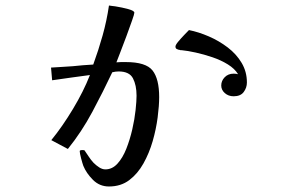

<svg xmlns="http://www.w3.org/2000/svg" viewBox="-20 -632 1040 696"><path d="M557 -280Q557 -249 551.5 -206.5Q546 -164 533.5 -120.5Q521 -77 500 -39.5Q479 -2 448.5 21Q418 44 375 44Q341 44 317 20Q293 -4 282 -31Q279 -39 274 -58Q269 -77 269 -84Q269 -88 278 -88Q279 -88 279 -88Q279 -88 280 -88Q285 -88 285.5 -87.5Q286 -87 287 -86Q294 -76 301.5 -64.5Q309 -53 319 -42Q329 -32 340 -25Q351 -18 362 -18Q387 -18 406 -39Q425 -60 438 -93Q451 -126 459.5 -163Q468 -200 471.5 -233Q475 -266 475 -285Q475 -323 462 -348Q449 -373 410 -373Q399 -373 387 -370Q354 -300 315 -227Q276 -154 226 -92L166 -124Q206 -173 244.5 -237Q283 -301 306 -360Q273 -356 239.5 -351Q206 -346 169 -341L165 -387Q186 -388 205.5 -389.5Q225 -391 244 -392Q262 -394 280.5 -395.5Q299 -397 318 -398Q337 -450 352 -503.5Q367 -557 375 -612Q380 -611 385.5 -610.5Q391 -610 398 -609Q423 -605 445 -599Q467 -593 467 -586Q467 -581 458.5 -557Q450 -533 438.5 -501.5Q427 -470 416.5 -443.5Q406 -417 402 -406Q410 -407 418.5 -407Q427 -407 436 -407Q509 -407 533 -376.5Q557 -346 557 -280ZM875 -333Q875 -314 863.5 -298.5Q852 -283 827 -283Q808 -283 795 -294.5Q782 -306 782 -322Q782 -339 794.5 -352Q807 -365 827 -365Q832 -365 835.5 -364.5Q839 -364 843 -363Q831 -383 806 -398.5Q781 -414 750 -424.5Q719 -435 689.5 -441.5Q660 -448 639 -450Q638 -450 637.5 -450Q637 -450 636 -450Q633 -450 632 -451Q628 -451 624 -453Q616 -455 616 -463Q616 -469 626 -481Q636 -493 648 -505.5Q660 -518 665 -523Q700 -516 737 -500Q774 -484 805.5 -460Q837 -436 856 -404Q875 -372 875 -333Z"/></svg>

Font: Kaisei Decol Medium
Style: Regular
Weight: 500
Designer: Font-Kai, 金井和夫
Foundry: KAZUO KANAI
Version: Version 5.003